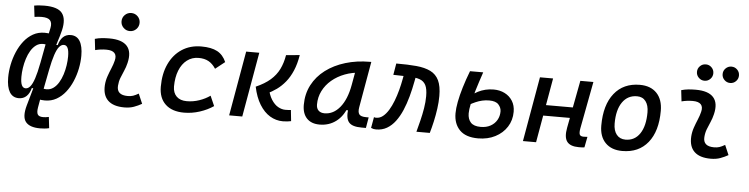

<svg xmlns="http://www.w3.org/2000/svg" viewBox="-53 -1019 5965 1529"><g transform="rotate(5 2929.5 -254.5)"><path d="M298.3 234.4Q214.4 234.4 182.9 194.1Q151.4 153.8 177.2 61.5Q178.2 58.1 183.3 40.3Q188.5 22.5 195.3 -2.2Q202.1 -26.9 209.2 -51.3Q216.3 -75.7 220.7 -91.8L219.7 -92.8L285.6 -443.4L294.9 -490.7L311.5 -569.3Q319.8 -609.9 302.2 -630.4Q284.7 -650.9 234.4 -650.9Q222.7 -650.9 207.5 -649.7Q192.4 -648.4 177.2 -646L166.5 -735.4Q188 -739.3 210 -740.7Q231.9 -742.2 248.5 -742.2Q356.4 -742.2 391.1 -696Q425.8 -649.9 404.8 -559.6Q399.9 -538.1 392.3 -513.4Q384.8 -488.8 377 -464.4Q369.1 -439.9 363.3 -418.9L364.3 -414.1L295.9 -63.5L283.2 -18.1L267.6 71.3Q261.2 109.9 271.7 126.5Q282.2 143.1 314.9 143.1Q323.7 143.1 335.9 141.8Q348.1 140.6 360.4 137.7L370.6 226.6Q352.5 231 333.7 232.7Q314.9 234.4 298.3 234.4ZM108.4 9.8Q59.6 9.8 34.9 -30.8Q10.3 -71.3 10.3 -147.5Q10.3 -197.8 21 -250.7Q31.7 -303.7 52.7 -353Q73.7 -402.3 104.7 -441.7Q135.7 -481 176.8 -504.2Q217.8 -527.3 268.6 -527.3Q294.4 -527.3 324.7 -521.5Q355 -515.6 374.5 -507.3L331.5 -418.9Q313.5 -428.7 295.9 -433.1Q278.3 -437.5 264.2 -437.5Q232.9 -437.5 208.7 -419.9Q184.6 -402.3 166.7 -372.8Q148.9 -343.3 137.5 -307.1Q126 -271 120.4 -233.4Q114.7 -195.8 114.7 -162.1Q114.7 -116.2 125 -94.7Q135.3 -73.2 156.2 -73.2Q175.8 -73.2 192.9 -93.5Q210 -113.8 225.3 -159.9Q240.7 -206.1 255.4 -283.7L250 -79.1H205.1Q194.3 -37.1 169.9 -13.7Q145.5 9.8 108.4 9.8ZM317.4 9.8Q292 9.8 261.7 3.9Q231.4 -2 211.4 -10.3L254.4 -98.6Q272.5 -88.9 290 -84.5Q307.6 -80.1 321.8 -80.1Q353 -80.1 377.2 -97.7Q401.4 -115.2 419.2 -144.8Q437 -174.3 448.5 -210.4Q460 -246.6 465.6 -284.2Q471.2 -321.8 471.2 -355.5Q471.2 -401.4 460.9 -422.9Q450.7 -444.3 429.7 -444.3Q410.2 -444.3 392.8 -424.1Q375.5 -403.8 359.9 -357.7Q344.2 -311.5 329.1 -233.9L335.9 -438.5H380.9Q392.1 -480.5 416.3 -503.9Q440.4 -527.3 477.5 -527.3Q526.4 -527.3 551 -486.8Q575.7 -446.3 575.7 -370.1Q575.7 -319.8 564.9 -266.8Q554.2 -213.9 533.2 -164.6Q512.2 -115.2 481.2 -75.9Q450.2 -36.6 409.2 -13.4Q368.2 9.8 317.4 9.8Z M942.9 -599.6Q913.1 -599.6 891.8 -620.8Q870.6 -642.1 870.6 -671.9Q870.6 -702.1 891.8 -723.1Q913.1 -744.1 942.9 -744.1Q973.1 -744.1 994.1 -723.1Q1015.1 -702.1 1015.1 -671.9Q1015.1 -642.1 994.1 -620.8Q973.1 -599.6 942.9 -599.6ZM1057.6 -109.9 1091.3 -31.2Q1061.5 -14.2 1028.3 -2.2Q995.1 9.8 952.1 9.8Q863.8 9.8 820.8 -31.7Q777.8 -73.2 782.7 -153.3Q785.2 -189.9 797.1 -224.6Q809.1 -259.3 823 -292Q836.9 -324.7 844.2 -355Q854.5 -395 835.7 -415.5Q816.9 -436 770.5 -436Q724.1 -436 681.2 -424.8L670.9 -513.7Q699.7 -522 728.5 -524.7Q757.3 -527.3 786.1 -527.3Q887.2 -527.3 928.2 -481.2Q969.2 -435.1 947.3 -345.2Q939 -310.5 925.5 -280.5Q912.1 -250.5 900.9 -221.2Q889.6 -191.9 887.2 -157.7Q881.8 -83 971.2 -83Q995.6 -83 1013.9 -89.1Q1032.2 -95.2 1057.6 -109.9Z M1443.4 -83Q1494.1 -83 1542.7 -99.6Q1591.3 -116.2 1628.9 -143.1L1664.1 -63Q1616.2 -30.3 1554.7 -10.3Q1493.2 9.8 1429.2 9.8Q1333 9.8 1280.3 -40Q1227.5 -89.8 1227.5 -180.2Q1227.5 -285.2 1264.2 -363Q1300.8 -440.9 1366.9 -484.1Q1433.1 -527.3 1522 -527.3Q1602.1 -527.3 1649.4 -502Q1696.8 -476.6 1721.2 -419.9L1645.5 -359.9Q1620.1 -398.9 1587.4 -416.7Q1554.7 -434.6 1508.3 -434.6Q1455.6 -434.6 1415.8 -404.3Q1376 -374 1354.2 -319.3Q1332.5 -264.6 1332 -190.9Q1332.5 -139.6 1361.6 -111.3Q1390.6 -83 1443.4 -83Z M2219.2 9.8Q2164.1 9.8 2116.2 -19Q2068.4 -47.9 2033.2 -105Q1998 -162.1 1980.5 -246.1Q2051.3 -277.3 2095.5 -315.9Q2139.6 -354.5 2164.1 -403.8Q2188.5 -453.1 2199.2 -517.1L2308.1 -527.3Q2296.4 -455.6 2273.4 -401.9Q2250.5 -348.1 2219 -309.6Q2187.5 -271 2150.6 -244.4Q2113.8 -217.8 2074.2 -200.7L2084 -252.9Q2096.2 -190.4 2120.1 -153.1Q2144 -115.7 2173.3 -99.4Q2202.6 -83 2231 -83Q2247.1 -83 2256.1 -83.7Q2265.1 -84.5 2275.9 -85.4L2285.2 2.9Q2270 5.9 2254.6 7.8Q2239.3 9.8 2219.2 9.8ZM1789.6 0 1880.4 -517.6H1985.4L1894.5 0Z M2513.2 10.3Q2446.8 10.3 2410.6 -27.8Q2374.5 -65.9 2374.5 -135.3Q2374.5 -223.1 2411.9 -294.7Q2449.2 -366.2 2516.6 -417Q2584 -467.8 2674.3 -495.1Q2764.6 -522.5 2870.6 -522.5H2880.4L2815.9 -154.8Q2809.1 -115.7 2822 -98.1Q2835 -80.6 2877.9 -80.6H2897.9L2883.3 4.9H2848.6Q2811 4.9 2785.9 -2.7Q2760.7 -10.3 2746.8 -26.6Q2732.9 -43 2729 -69.8Q2725.1 -96.7 2730 -135.3L2758.3 -122.6H2701.7L2727.5 -150.9Q2700.7 -74.2 2644.5 -32Q2588.4 10.3 2513.2 10.3ZM2544.9 -82.5Q2615.2 -82.5 2667.5 -146Q2719.7 -209.5 2740.7 -325.7L2766.1 -467.3L2805.7 -429.7Q2737.3 -426.8 2678 -404.3Q2618.7 -381.8 2574 -344Q2529.3 -306.2 2504.2 -256.1Q2479 -206.1 2479 -147.5Q2479 -116.2 2496.3 -99.4Q2513.7 -82.5 2544.9 -82.5Z M3286.6 0Q3298.3 -43 3310.5 -92.3Q3322.8 -141.6 3331.1 -192.1Q3339.4 -242.7 3339.4 -288.6Q3339.4 -346.7 3324 -377Q3308.6 -407.2 3275.9 -418.9Q3243.2 -430.7 3190.7 -432.4Q3138.2 -434.1 3064 -435.5L3079.6 -527.3Q3171.9 -527.8 3240.2 -521.5Q3308.6 -515.1 3354 -492.7Q3399.4 -470.2 3421.6 -424.1Q3443.8 -377.9 3443.8 -298.8Q3443.8 -251.5 3436.5 -198.5Q3429.2 -145.5 3417.7 -94.2Q3406.2 -43 3393.6 0ZM2964.8 9.8Q2954.1 9.8 2945.3 8.1Q2936.5 6.3 2924.3 1L2939.9 -86.4Q2947.3 -84.5 2949.2 -83.7Q2951.2 -83 2957 -83Q2986.3 -83 3011 -102.5Q3035.6 -122.1 3056.2 -155.8Q3076.7 -189.5 3092.8 -231.4Q3108.9 -273.4 3121.1 -319.1Q3133.3 -364.7 3141.1 -408.2L3147.5 -442.4L3243.7 -436.5L3236.3 -397.9Q3224.6 -335.4 3208.3 -275.6Q3191.9 -215.8 3169.9 -164.3Q3147.9 -112.8 3118.4 -73.5Q3088.9 -34.2 3051 -12.2Q3013.2 9.8 2964.8 9.8Z M3779.8 9.8Q3681.2 9.8 3632.6 -40Q3584 -89.8 3584 -173.8Q3584 -212.9 3594 -265.9Q3604 -318.8 3623.3 -382.8Q3642.6 -446.8 3669.9 -517.6H3775.4Q3747.6 -436 3728 -371.6Q3708.5 -307.1 3698.5 -259.8Q3688.5 -212.4 3688.5 -182.6Q3688.5 -136.7 3712.9 -109.9Q3737.3 -83 3792.5 -83Q3838.4 -83 3871.3 -101.3Q3904.3 -119.6 3922.1 -150.6Q3939.9 -181.6 3939.9 -219.2Q3939.9 -249 3917.7 -273.9Q3895.5 -298.8 3843.3 -298.8Q3814 -298.8 3787.4 -292.7Q3760.7 -286.6 3735.6 -275.6Q3710.4 -264.6 3684.6 -250L3694.3 -325.7Q3718.8 -345.7 3746.3 -359.6Q3773.9 -373.5 3804.9 -381.1Q3835.9 -388.7 3870.6 -388.7Q3919.9 -388.7 3959.2 -368.9Q3998.5 -349.1 4021.5 -312.5Q4044.4 -275.9 4044.4 -225.6Q4044.4 -158.2 4010.5 -105Q3976.6 -51.8 3916.7 -21Q3856.9 9.8 3779.8 9.8Z M4138.2 0 4229 -517.6H4334L4243.2 0ZM4206.5 -216.3 4221.2 -301.3H4597.7L4583 -216.3ZM4585.9 9.8Q4516.6 9.8 4490.7 -25.1Q4464.8 -60.1 4479.5 -136.7L4551.8 -517.6H4656.2L4585 -141.6Q4578.6 -106 4584.7 -91.3Q4590.8 -76.7 4616.7 -76.7Q4630.4 -76.7 4647 -78.1L4630.4 7.3Q4621.1 8.8 4610.1 9.3Q4599.1 9.8 4585.9 9.8Z M4932.6 9.8Q4846.2 9.8 4797.6 -39.8Q4749 -89.4 4749 -177.7Q4749 -342.8 4822.8 -435.1Q4896.5 -527.3 5027.3 -527.3Q5113.8 -527.3 5162.4 -476.6Q5210.9 -425.8 5210.9 -335Q5210.9 -172.4 5137.5 -81.3Q5064 9.8 4932.6 9.8ZM4950.7 -82.5Q5023.9 -82.5 5065.2 -143.8Q5106.4 -205.1 5106.4 -314Q5106.4 -370.6 5082 -402.6Q5057.6 -434.6 5013.2 -434.6Q4938 -434.6 4895.8 -373.5Q4853.5 -312.5 4853.5 -203.6Q4853.5 -146.5 4879.2 -114.5Q4904.8 -82.5 4950.7 -82.5Z M5745.1 -109.9 5778.8 -31.2Q5749 -14.2 5715.8 -2.2Q5682.6 9.8 5639.6 9.8Q5551.3 9.8 5508.3 -31.7Q5465.3 -73.2 5470.2 -153.3Q5472.7 -189.9 5484.6 -224.6Q5496.6 -259.3 5510.5 -292Q5524.4 -324.7 5531.7 -355Q5542 -395 5523.2 -415.5Q5504.4 -436 5458 -436Q5411.6 -436 5368.7 -424.8L5358.4 -513.7Q5387.2 -522 5416 -524.7Q5444.8 -527.3 5473.6 -527.3Q5574.7 -527.3 5615.7 -481.2Q5656.7 -435.1 5634.8 -345.2Q5626.5 -310.5 5613 -280.5Q5599.6 -250.5 5588.4 -221.2Q5577.1 -191.9 5574.7 -157.7Q5569.3 -83 5658.7 -83Q5683.1 -83 5701.4 -89.1Q5719.7 -95.2 5745.1 -109.9ZM5741.2 -604.5Q5714.4 -604.5 5695.1 -623.8Q5675.8 -643.1 5675.8 -669.9Q5675.8 -697.3 5695.1 -716.3Q5714.4 -735.4 5741.2 -735.4Q5768.6 -735.4 5787.6 -716.3Q5806.6 -697.3 5806.6 -669.9Q5806.6 -643.1 5787.6 -623.8Q5768.6 -604.5 5741.2 -604.5ZM5536.1 -604.5Q5509.3 -604.5 5490 -623.8Q5470.7 -643.1 5470.7 -669.9Q5470.7 -697.3 5490 -716.3Q5509.3 -735.4 5536.1 -735.4Q5563.5 -735.4 5582.5 -716.3Q5601.6 -697.3 5601.6 -669.9Q5601.6 -643.1 5582.5 -623.8Q5563.5 -604.5 5536.1 -604.5Z"/></g></svg>

Font: Cascadia Code PL
Style: Italic
Weight: 400
Italic angle: -10°
Monospace: yes
Designer: Aaron Bell
Foundry: Saja Typeworks
Version: Version 2404.023